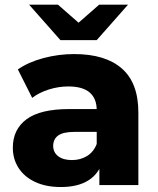

<svg xmlns="http://www.w3.org/2000/svg" viewBox="-20 -775 663 804"><path d="M396.1 -102.8 385 -127V-313.7Q385 -362.2 355.6 -387.6Q326.1 -413 265.9 -413Q224.9 -413 184.2 -400.2Q143.6 -387.3 114.8 -365.1L54.8 -484.3Q99.1 -515.1 162.1 -531.8Q225 -548.6 290.6 -548.6Q421.2 -548.6 490.3 -488.1Q559.4 -427.6 559.4 -303.8V0H396.1ZM33.7 -156.4Q33.7 -233 91.2 -275.7Q148.8 -318.3 269.4 -318.3H404.3V-222.7H291.7Q244.2 -222.7 223.4 -207.4Q202.7 -192.1 202.7 -163.8Q202.7 -137.2 223.6 -120.9Q244.6 -104.7 281.1 -104.7Q317.1 -104.7 344.8 -121.9Q372.4 -139.1 385 -172.2L410 -101.2Q394.3 -47.3 350.1 -19.6Q305.9 8.2 234.9 8.2Q172.1 8.2 126.8 -13.2Q81.6 -34.6 57.6 -71.9Q33.7 -109.3 33.7 -156.4ZM101.9 -755.4H222.8L362.1 -633.4H255.9L395.2 -755.4H516.1L385 -607H233Z"/></svg>

Font: iiserrat Thin
Style: Regular
Weight: 100
Designer: Akira Ohta
Foundry: Akira Ohta
Version: Version 1.200;Glyphs 3.3.1 (3343)